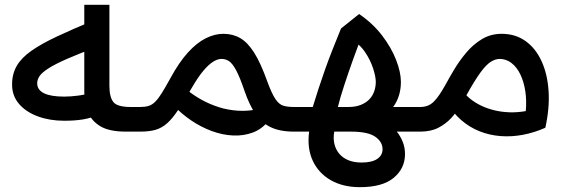

<svg xmlns="http://www.w3.org/2000/svg" viewBox="-20 -545 2362 795"><path d="M246 -45Q186 -45 137 -63Q88 -81 59 -114.5Q30 -148 30 -195Q30 -239 49.5 -272.5Q69 -306 110.5 -335Q152 -364 216 -394Q280 -424 369 -461L388 -353Q307 -323 257 -301Q207 -279 180 -261.5Q153 -244 143.5 -229.5Q134 -215 134 -200Q134 -173 162 -159Q190 -145 246 -145Q272 -145 303 -149Q334 -153 371 -164L394 -72Q357 -56 323.5 -50.5Q290 -45 246 -45ZM501 0Q432 0 395 -22.5Q358 -45 343.5 -82.5Q329 -120 329 -164V-525H433V-190Q433 -144 449 -123Q465 -102 521 -102H559V0Z M559 0V-102H561Q581 -102 595.5 -106.5Q610 -111 623 -124Q636 -137 650.5 -160.5Q665 -184 686 -222Q722 -288 758.5 -328Q795 -368 832 -386.5Q869 -405 905 -405Q944 -405 975 -387Q1006 -369 1033 -326Q1060 -283 1087 -207Q1105 -158 1120 -135.5Q1135 -113 1152.5 -107.5Q1170 -102 1197 -102H1199V0H1197Q1138 0 1099.5 -19Q1061 -38 1036.5 -75Q1012 -112 993 -167Q973 -226 957.5 -254.5Q942 -283 928 -292Q914 -301 897 -301Q881 -301 862.5 -289.5Q844 -278 822 -252Q800 -226 774 -181Q741 -125 717.5 -89.5Q694 -54 672 -34.5Q650 -15 624 -7.5Q598 0 561 0ZM1094 -47Q1066 -11 1027.5 3.5Q989 18 945 16Q901 14 856.5 -2.5Q812 -19 771.5 -46.5Q731 -74 699 -108L755 -172Q782 -150 815.5 -131.5Q849 -113 887 -101Q925 -89 967 -86.5Q1009 -84 1053 -94Z M1470 230Q1400 230 1349.5 201Q1299 172 1275 120.5Q1251 69 1260 0H1199V-102H1275Q1286 -138 1298.5 -176.5Q1311 -215 1325.5 -256Q1340 -297 1357 -340Q1374 -383 1392 -427L1467 -487Q1524 -448 1562.5 -397.5Q1601 -347 1620.5 -296Q1640 -245 1640 -206Q1640 -176 1632 -150Q1624 -124 1608 -102H1718V0H1623Q1637 17 1647 41Q1657 65 1657 93Q1657 152 1610.5 191Q1564 230 1470 230ZM1477 128Q1520 128 1542 113Q1564 98 1564 73Q1564 42 1533.5 21Q1503 0 1433 0H1364Q1359 29 1365 52.5Q1371 76 1386 93Q1401 110 1424 119Q1447 128 1477 128ZM1379 -102H1423Q1452 -102 1473.5 -110.5Q1495 -119 1509 -133.5Q1523 -148 1529.5 -167Q1536 -186 1536 -206Q1536 -227 1525 -261.5Q1514 -296 1491 -330Q1468 -364 1432 -382L1477 -394Q1461 -352 1441.5 -297.5Q1422 -243 1405 -191Q1388 -139 1379 -102Z M1718 0V-102H1720Q1737 -102 1751 -107.5Q1765 -113 1776.5 -124.5Q1788 -136 1799.5 -153Q1811 -170 1824 -193Q1839 -221 1860.5 -257Q1882 -293 1910.5 -327Q1939 -361 1975.5 -383Q2012 -405 2057 -405Q2114 -405 2156 -375Q2198 -345 2222.5 -291.5Q2247 -238 2251.5 -167.5Q2256 -97 2238 -16Q2193 4 2146 13Q2099 22 2053 18.5Q2007 15 1965.5 -1.5Q1924 -18 1889.5 -48Q1855 -78 1830 -121L1893 -173Q1907 -152 1927.5 -135.5Q1948 -119 1973.5 -107Q1999 -95 2028.5 -88Q2058 -81 2090.5 -80Q2123 -79 2157 -85Q2161 -129 2155 -168Q2149 -207 2134.5 -237Q2120 -267 2098 -284Q2076 -301 2049 -301Q2031 -301 2012 -289Q1993 -277 1969.5 -245Q1946 -213 1912 -152Q1901 -132 1885.5 -106Q1870 -80 1848 -56Q1826 -32 1795 -16Q1764 0 1720 0Z"/></svg>

Font: Lexend Medium
Style: Regular
Weight: 500
Designer: Bonnie Shaver-Troup, Thomas Jockin
Foundry: Lexend
Version: Version 1.005